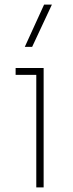

<svg xmlns="http://www.w3.org/2000/svg" viewBox="-20 -816 320 836"><path d="M88 -612 172 -796H206L120 -612ZM138 0V-490H48V-520H170V0Z"/></svg>

Font: Sora Thin
Style: Regular
Weight: 32
Designer: Jonathan Barnbrook, Julián Moncada
Foundry: Barnbrook Fonts
Version: Version 2.000